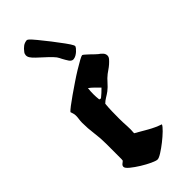

<svg xmlns="http://www.w3.org/2000/svg" viewBox="-241 -761 791 791"><g transform="rotate(-45 154.5 -365.5)"><path d="M233 -525Q235 -525 242 -519Q249 -513 257 -505.5Q265 -498 272.5 -490.5Q280 -483 283 -481Q291 -476 298.5 -468Q306 -460 306 -450Q306 -442 299.5 -434.5Q293 -427 284.5 -419.5Q276 -412 267 -406Q258 -400 253 -396Q239 -385 227 -371Q215 -357 201 -346Q190 -338 179 -331.5Q168 -325 159 -316Q157 -296 156.5 -274.5Q156 -253 156 -233Q156 -211 157.5 -189.5Q159 -168 157 -146Q183 -131 209 -116Q235 -101 264 -91Q261 -83 245.5 -68Q230 -53 211 -38Q192 -23 174.5 -12Q157 -1 149 -1Q141 -1 121.5 -10Q102 -19 81 -32Q60 -45 44 -58Q28 -71 28 -79Q28 -86 33.5 -90.5Q39 -95 44 -99Q45 -103 45 -107Q45 -111 45 -115V-198Q45 -230 40.5 -262.5Q36 -295 36 -328Q36 -338 37.5 -347.5Q39 -357 39 -367Q39 -374 37 -380.5Q35 -387 33 -393Q37 -398 52.5 -410Q68 -422 89 -436.5Q110 -451 133.5 -467Q157 -483 177.5 -495.5Q198 -508 213.5 -516.5Q229 -525 233 -525ZM154 -412Q153 -404 152.5 -395.5Q152 -387 152 -379Q152 -371 152.5 -362.5Q153 -354 154 -346L162 -344Q171 -351 179 -358.5Q187 -366 195 -374Q185 -384 175 -394Q165 -404 154 -412ZM116 -730Q118 -729 120 -728Q122 -727 124 -725Q130 -720 147 -699.5Q164 -679 183 -654.5Q202 -630 218 -608Q234 -586 238 -577Q240 -572 239 -569.5Q238 -567 235 -563Q231 -558 225 -552.5Q219 -547 212 -543Q205 -539 197.5 -538Q190 -537 184 -542Q182 -543 178 -548.5Q174 -554 170.5 -560.5Q167 -567 163.5 -573Q160 -579 159 -582Q155 -591 143 -603.5Q131 -616 117 -628.5Q103 -641 90.5 -653Q78 -665 73 -673Q68 -681 68.5 -689Q69 -697 74 -703Q82 -714 92 -721.5Q102 -729 116 -730Z"/></g></svg>

Font: Hand Textur
Style: Regular
Weight: 400
Designer: F. H. Ehmcke um 1935
Foundry: Peter Wiegel
Version: Version 1.000